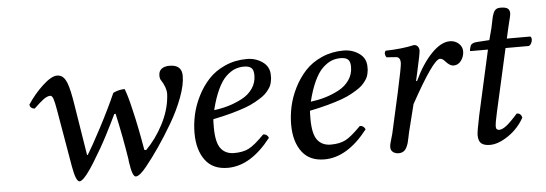

<svg xmlns="http://www.w3.org/2000/svg" viewBox="-42 -678 2295 807"><g transform="rotate(-5 1105.0 -274.5)"><path d="M439.9 -257.8 434.1 -256.8Q418 -222.7 391.8 -171.9Q365.7 -121.1 328.6 -61.3Q291.5 -1.5 272.9 8.8Q267.6 12.2 265.1 12.2Q249 12.2 237.8 -51.8L195.8 -295.9Q189.9 -330.1 185.1 -343.5Q180.2 -356.9 172.9 -356.9Q159.7 -356.9 144 -345.2Q128.4 -333.5 103 -309.1Q85.4 -310.5 82 -327.1Q110.4 -370.6 147.5 -404.8Q184.6 -439 208 -439Q214.8 -439 217.8 -438Q238.3 -433.1 249.5 -404.5Q260.7 -376 271 -309.1L305.2 -96.2L308.1 -95.2Q328.6 -127.9 368.9 -204.3Q409.2 -280.8 438 -346.2Q461.9 -357.9 486.8 -357.9Q498.5 -329.1 512.2 -269Q529.8 -196.8 546.9 -96.2L554.2 -94.2Q597.2 -137.2 627.2 -195.1Q657.2 -252.9 662.1 -309.1Q663.1 -314 663.1 -321.8Q663.1 -350.1 642.1 -381.8Q637.2 -388.2 637.2 -401.9Q637.2 -419.9 649.2 -429.4Q661.1 -439 683.1 -439Q734.9 -439 734.9 -392.1Q734.9 -354 715.1 -301.3Q695.3 -248.5 664.8 -196.5Q634.3 -144.5 604.7 -101.6Q575.2 -58.6 547.9 -24.9Q518.1 12.2 502 12.2Q487.3 12.2 479 -45.9Q477.1 -55.7 477.1 -62Q461.9 -158.7 439.9 -257.8Z M1035.2 -368.2Q1035.2 -390.6 1025.4 -399.4Q1015.6 -408.2 994.1 -408.2Q973.6 -408.2 955.8 -401.1Q938 -394 918.9 -376.2Q899.9 -358.4 883.3 -323.2Q866.7 -288.1 854 -236.8Q885.7 -240.7 914.8 -249.3Q943.8 -257.8 972.4 -272.7Q1001 -287.6 1018.1 -312.3Q1035.2 -336.9 1035.2 -368.2ZM847.2 -199.2Q846.2 -191.4 846.2 -165Q846.2 -101.1 866 -75.4Q885.7 -49.8 922.4 -49.8Q959.5 -49.8 984.1 -62.3Q1008.8 -74.7 1050.3 -117.2Q1066.4 -117.2 1073.2 -101.1Q987.3 9.8 890.1 9.8Q827.1 9.8 795.2 -33.4Q763.2 -76.7 763.2 -147.9Q763.2 -185.5 771.7 -224.6Q780.3 -263.7 799.8 -302.5Q819.3 -341.3 847.2 -371.3Q875 -401.4 917.2 -420.2Q959.5 -439 1009.3 -439Q1046.4 -439 1075.2 -418.7Q1104 -398.4 1104 -362.8Q1104 -354 1103.8 -348.6Q1103.5 -343.3 1101.1 -332.5Q1098.6 -321.8 1094.5 -314.2Q1090.3 -306.6 1081.3 -295.4Q1072.3 -284.2 1059.8 -275.4Q1047.4 -266.6 1027.8 -255.6Q1008.3 -244.6 983.4 -235.6Q958.5 -226.6 923.6 -217Q888.7 -207.5 847.2 -199.2Z M1442.9 -368.2Q1442.9 -390.6 1433.1 -399.4Q1423.3 -408.2 1401.9 -408.2Q1381.3 -408.2 1363.5 -401.1Q1345.7 -394 1326.7 -376.2Q1307.6 -358.4 1291 -323.2Q1274.4 -288.1 1261.7 -236.8Q1293.5 -240.7 1322.5 -249.3Q1351.6 -257.8 1380.1 -272.7Q1408.7 -287.6 1425.8 -312.3Q1442.9 -336.9 1442.9 -368.2ZM1254.9 -199.2Q1253.9 -191.4 1253.9 -165Q1253.9 -101.1 1273.7 -75.4Q1293.5 -49.8 1330.1 -49.8Q1367.2 -49.8 1391.8 -62.3Q1416.5 -74.7 1458 -117.2Q1474.1 -117.2 1481 -101.1Q1395 9.8 1297.9 9.8Q1234.9 9.8 1202.9 -33.4Q1170.9 -76.7 1170.9 -147.9Q1170.9 -185.5 1179.4 -224.6Q1188 -263.7 1207.5 -302.5Q1227.1 -341.3 1254.9 -371.3Q1282.7 -401.4 1325 -420.2Q1367.2 -439 1417 -439Q1454.1 -439 1482.9 -418.7Q1511.7 -398.4 1511.7 -362.8Q1511.7 -354 1511.5 -348.6Q1511.2 -343.3 1508.8 -332.5Q1506.3 -321.8 1502.2 -314.2Q1498 -306.6 1489 -295.4Q1480 -284.2 1467.5 -275.4Q1455.1 -266.6 1435.5 -255.6Q1416 -244.6 1391.1 -235.6Q1366.2 -226.6 1331.3 -217Q1296.4 -207.5 1254.9 -199.2Z M1577.6 -17.1Q1577.6 -24.4 1579.8 -33Q1582 -41.5 1585.4 -53Q1588.9 -64.5 1590.8 -71.8L1628.9 -242.2Q1652.8 -351.1 1652.8 -366.2Q1652.8 -391.1 1634.8 -392.1L1594.7 -395Q1584 -411.6 1593.8 -422.9Q1661.6 -424.3 1713.9 -436Q1723.6 -436 1729.7 -429.2Q1735.8 -422.4 1735.8 -411.1Q1735.8 -399.9 1717.8 -319.8L1710 -285.2L1713.9 -284.2Q1747.1 -355 1787.8 -397Q1828.6 -439 1865.7 -439Q1887.2 -439 1902.6 -425.5Q1918 -412.1 1918 -392.1Q1918 -371.1 1905.5 -353.5Q1893.1 -335.9 1872.6 -335.9Q1857.4 -335.9 1838.9 -356.9Q1828.6 -369.1 1817.9 -369.1Q1790 -369.1 1690.9 -189L1661.6 -71.8Q1660.2 -66.4 1657.5 -52.2Q1654.8 -38.1 1652.3 -29.3Q1649.9 -20.5 1644.8 -10Q1639.6 0.5 1631.1 5.9Q1622.6 11.2 1610.8 11.2Q1597.2 11.2 1587.4 3.9Q1577.6 -3.4 1577.6 -17.1Z M1961.9 -118.2 2022.5 -390.1H1952.6Q1946.8 -390.1 1946.8 -392.1Q1946.8 -397.5 1950.7 -409.2Q1954.6 -424.3 1978.5 -425.8L2031.7 -429.2L2044.9 -479Q2046.9 -487.3 2049.6 -501.5Q2052.2 -515.6 2054.4 -524.2Q2056.6 -532.7 2060.5 -542.2Q2064.5 -551.8 2071.5 -556.4Q2078.6 -561 2088.9 -561Q2111.8 -561 2120.4 -554.4Q2128.9 -547.9 2128.9 -534.2Q2128.9 -528.8 2126.5 -518.3Q2124 -507.8 2120.6 -494.4Q2117.2 -481 2115.7 -474.1L2105.5 -429.2H2204.6Q2212.4 -423.3 2208.5 -408.7Q2204.6 -394 2194.8 -390.1H2096.7L2037.6 -127Q2026.9 -80.1 2026.9 -64Q2026.9 -56.2 2031.2 -53Q2035.6 -49.8 2039.6 -49.8Q2052.7 -49.8 2069.8 -62.5Q2086.9 -75.2 2119.6 -111.8Q2137.2 -111.8 2141.6 -92.8Q2116.7 -47.9 2074.2 -19Q2031.7 9.8 1996.6 9.8Q1972.2 9.8 1960 -0.2Q1947.8 -10.3 1947.8 -36.1Q1947.8 -51.3 1961.9 -118.2Z"/></g></svg>

Font: Common Serif
Style: Italic
Weight: 400
Italic angle: -12°
Designer: Philipp H. Poll, Khaled Hosny
Foundry: Stefan Peev, Context Ltd.
Version: Version 1.026